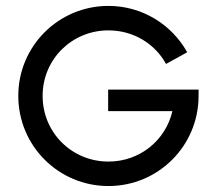

<svg xmlns="http://www.w3.org/2000/svg" viewBox="-20 -623 728 651"><path d="M346.7 -319.3V-246.1H564.5C541.5 -147 454.1 -75.2 347.7 -75.2C223.6 -75.2 124.5 -173.3 124.5 -297.9C124.5 -421.9 223.6 -520 347.7 -520C432.6 -520 505.4 -474.6 543 -406.2L614.7 -445.8C562.5 -539.6 462.4 -603 347.7 -603C178.7 -603 42 -466.8 42 -297.9C42 -128.4 178.7 7.8 347.7 7.8C516.6 7.8 653.3 -128.4 653.3 -297.9V-319.3Z"/></svg>

Font: Now Medium
Style: Regular
Weight: 500
Designer: Alfredo Marco Pradil
Foundry: Alfredo Marco Pradil
Version: Version 1.200;hotconv 1.0.109;makeotfexe 2.5.65596